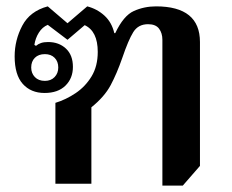

<svg xmlns="http://www.w3.org/2000/svg" viewBox="-20 -577 730 603"><path d="M490 6V-452Q490 -473 479.5 -487Q469 -501 445 -501Q414 -501 398.5 -476Q383 -451 364 -395Q347 -346 327.5 -309.5Q308 -273 267 -240V0H154V-254Q187 -264 217.5 -284.5Q248 -305 267.5 -337Q287 -369 287 -414Q287 -479 246 -498L192 -452L130 -499Q113 -492 102 -474.5Q91 -457 88 -436L93 -433Q100 -439 109 -442Q118 -445 131 -445Q165 -445 187 -424.5Q209 -404 209 -367Q209 -331 185.5 -308Q162 -285 120 -285Q77 -285 51.5 -313.5Q26 -342 26 -400Q26 -451 50 -496.5Q74 -542 130 -557L192 -504L254 -557Q285 -549 308 -528Q331 -507 339 -473H342Q368 -528 400.5 -542.5Q433 -557 470 -557Q608 -557 608 -445V-56L554 6ZM121 -323Q140 -323 151.5 -335Q163 -347 163 -365Q163 -384 151.5 -395.5Q140 -407 121 -407Q101 -407 89.5 -395.5Q78 -384 78 -365Q78 -347 89.5 -335Q101 -323 121 -323Z"/></svg>

Font: Noto Serif Thai SemiBold
Style: Regular
Weight: 600
Designer: Monotype Design Team
Foundry: Monotype Imaging Inc.
Version: Version 2.001; ttfautohint (v1.8.4.7-5d5b)